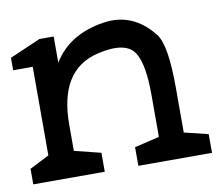

<svg xmlns="http://www.w3.org/2000/svg" viewBox="-59 -525 679 594"><g transform="rotate(-10 281.0 -228.5)"><path d="M408.2 -209Q408.2 -303.7 385.7 -340.8Q359.4 -385.7 267.6 -364.3Q141.6 -335 141.6 -162.1V-80.1L224.6 -59.6V0H0V-48.8L61.5 -80.1V-358.4H0V-397.5L96.7 -439.5H141.6V-357.4Q191.4 -438.5 301.8 -455.1Q394.5 -468.8 458 -388.7Q486.3 -352.5 486.3 -219.7V-77.1L561.5 -58.6V0H330.1V-58.6L408.2 -77.1Z"/></g></svg>

Font: Hopone
Style: Regular
Weight: 400
Foundry: SIL International (SIL)
Version: Version 1.00 September 3, 2015, initial release